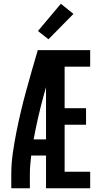

<svg xmlns="http://www.w3.org/2000/svg" viewBox="-20 -1002 540 1022"><path d="M40 0V-74Q40 -130 48 -186Q56 -242 67 -297.5Q78 -353 91 -408Q104 -463 119 -517.5Q134 -572 149.5 -626.5Q165 -681 181 -735H225V-723L276 -710Q241 -599 210.5 -486.5Q180 -374 159 -260H225V-174H146Q143 -149 141 -124Q139 -99 139 -74V0ZM225 0V-735H460V-647H324V-426H438V-338H324V-88H460V0ZM238 -793 182 -837 304 -982 371 -928Z"/></svg>

Font: Iosevka Curly Semibold
Style: Regular
Weight: 600
Monospace: yes
Designer: Belleve Invis
Foundry: Belleve Invis
Version: Version 22.1.2; ttfautohint (v1.8.4)